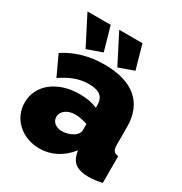

<svg xmlns="http://www.w3.org/2000/svg" viewBox="-172 -857 943 995"><g transform="rotate(30 299.5 -360.0)"><path d="M344 -556 434 -588 394 -730H255ZM154 -556 244 -588 204 -730H65ZM203 10C272 10 335 -22 382 -82L386 -63C397 -15 430 10 498 10C519 10 547 7 578 0V-160C551 -163 542 -174 542 -210V-312C542 -461 448 -536 280 -536C191 -536 112 -514 43 -469L98 -351C154 -388 201 -408 261 -408C325 -408 352 -384 352 -335V-319C324 -332 289 -339 246 -339C114 -339 19 -266 19 -159C19 -63 98 10 203 10ZM260 -126C224 -126 198 -147 198 -176C198 -211 232 -236 279 -236C300 -236 329 -230 352 -222V-183C352 -170 342 -157 327 -146C308 -134 283 -126 260 -126Z"/></g></svg>

Font: Raleway Black
Style: Regular
Weight: 900
Designer: Matt McInerney, Pablo Impallari, Rodrigo Fuenzalida
Foundry: Matt McInerney, Pablo Impallari, Rodrigo Fuenzalida
Version: Version 3.000g; ttfautohint (v1.5) -l 8 -r 28 -G 28 -x 14 -D